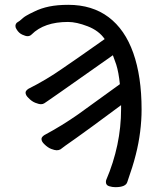

<svg xmlns="http://www.w3.org/2000/svg" viewBox="-20 -746 665 796"><path d="M458 30Q446 30 432.5 26Q419 22 419 8L420 1Q482 -144 482 -294Q482 -308 482 -310Q335 -201 297 -174.5Q259 -148 249.5 -141Q240 -134 231 -127Q224 -123 215 -123Q207 -123 192.5 -128.5Q178 -134 164 -148Q152 -159 152 -170Q152 -178 164 -186Q237 -225 304 -272Q365 -316 477 -397Q472 -446 462 -478Q454 -502 448 -517Q268 -390 230.5 -364Q193 -338 183 -331Q173 -324 164 -318Q158 -314 150 -314Q141 -314 126 -320Q111 -326 98 -340Q86 -351 86 -362Q86 -370 98 -378Q172 -415 239 -462Q298 -502 414 -584Q390 -619 343.5 -637Q297 -655 262 -655Q163 -655 111 -603Q104 -596 94 -596Q86 -596 72 -602.5Q58 -609 49 -624Q44 -631 44 -638Q44 -646 50 -652L62 -660L76 -672Q82 -677 89 -681Q96 -685 103.5 -689Q111 -693 122 -698Q150 -712 184 -719Q218 -726 263 -726Q362 -726 430 -675Q498 -624 532.5 -526.5Q567 -429 567 -292Q567 -247 561 -199.5Q555 -152 543 -105Q536 -77 528 -52Q514 -9 508 8Q502 30 458 30Z"/></svg>

Font: LXGW WenKai Lite Medium
Style: Regular
Weight: 500
Designer: LXGW / Fontworks Inc.
Foundry: LXGW / Fontworks Inc.
Version: Version 1.511; March 25, 2025